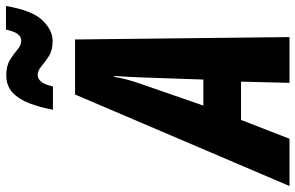

<svg xmlns="http://www.w3.org/2000/svg" viewBox="-253 -795 988 642"><g transform="rotate(-90 241.0 -474.0)"><path d="M-60 0 246 -717H430L438 0H285L289 -162H161L98 0ZM209 -288H296L303 -491Q304 -515 305 -537.5Q306 -560 308 -586H305Q301 -562 295 -540Q289 -518 280 -493ZM195 -791Q203 -834 216.5 -869.5Q230 -905 252.5 -926Q275 -947 311 -947Q342 -947 362 -934.5Q382 -922 396.5 -909.5Q411 -897 426 -897Q439 -897 448 -908.5Q457 -920 463 -948H542Q527 -860 494 -826Q461 -792 425 -792Q394 -792 374.5 -804.5Q355 -817 340.5 -829.5Q326 -842 310 -842Q299 -842 289 -830.5Q279 -819 273 -791Z"/></g></svg>

Font: Noto Sans ExtraCondensed ExtraBold
Style: Italic
Weight: 800
Width: 2
Italic angle: -12°
Designer: Monotype Design Team
Foundry: Monotype Imaging Inc.
Version: Version 2.013; ttfautohint (v1.8.4.7-5d5b)